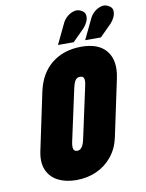

<svg xmlns="http://www.w3.org/2000/svg" viewBox="-99 -990 812 1071"><g transform="rotate(-10 306.5 -455.0)"><path d="M431 -816Q444 -830 452.5 -848.5Q461 -867 459 -885Q457 -903 438 -913Q419 -925 397 -919.5Q375 -914 357.5 -899Q340 -884 331 -866L275 -749H364ZM585 -816Q598 -830 606.5 -848.5Q615 -867 613 -885Q611 -903 592 -913Q573 -925 551 -919.5Q529 -914 511.5 -899Q494 -884 485 -866L429 -749H518ZM144 -508 76 -186Q62 -121 81 -77Q100 -33 143.5 -11Q187 11 246 11Q309 11 361 -12.5Q413 -36 449 -80.5Q485 -125 498 -186L566 -507Q587 -605 543.5 -661Q500 -717 401 -717Q302 -717 234 -663.5Q166 -610 144 -508ZM259 -203 323 -498Q328 -520 334 -532Q340 -544 347.5 -548.5Q355 -553 365 -553Q375 -553 381 -548.5Q387 -544 388.5 -532Q390 -520 385 -499L321 -203Q317 -185 311 -173Q305 -161 297 -155Q289 -149 279 -149Q269 -149 263 -154.5Q257 -160 256 -172Q255 -184 259 -203Z"/></g></svg>

Font: Advent Pro Black
Style: Italic
Weight: 900
Italic angle: -12°
Version: Version 3.000